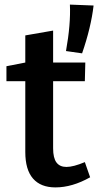

<svg xmlns="http://www.w3.org/2000/svg" viewBox="-20 -804 427 835"><path d="M372 -33Q294 11 221 11Q157 11 123.5 -27.5Q90 -66 90 -143V-451H8V-516L90 -532V-650L211 -671V-532H351L349 -451H211V-159Q211 -117 225.5 -97.5Q240 -78 269 -78Q299 -78 349 -99ZM267 -582Q288 -699 284 -784L387 -780Q376 -685 337 -572Z"/></svg>

Font: Bitter Pro SemiBold
Style: Regular
Weight: 600
Designer: Sol Matas, and Bitter project Authors
Foundry: Sol Matas
Version: Version 1.010